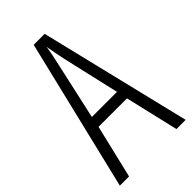

<svg xmlns="http://www.w3.org/2000/svg" viewBox="-220 -784 854 854"><g transform="rotate(-45 207.0 -357.0)"><path d="M356 0H414L241 -714H172L0 0H58L118 -252H297ZM224 -574 286 -304H128L188 -574C196 -609 202 -637 206 -667C211 -637 217 -609 224 -574Z"/></g></svg>

Font: Noto Sans Gurmukhi UI ExtraCondensed Light
Style: Regular
Weight: 300
Width: 2
Designer: Jelle Bosma - Monotype Design Team
Foundry: Monotype Imaging Inc.
Version: Version 2.004